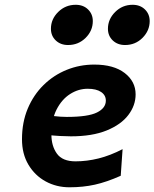

<svg xmlns="http://www.w3.org/2000/svg" viewBox="-20 -774 648 806"><path d="M494.6 -147.9 486.8 -36.1Q427.7 -9.8 378.2 1.2Q328.6 12.2 271.5 12.2Q216.8 12.2 171.6 -12.5Q126.5 -37.1 99.4 -82.5Q72.3 -127.9 72.3 -189.5Q72.3 -260.3 96.4 -317.9Q120.6 -375.5 162.8 -417Q205.1 -458.5 259.8 -480.7Q314.5 -502.9 375.5 -502.9Q457.5 -502.9 503.4 -467.5Q549.3 -432.1 549.3 -377.9Q549.3 -331.5 518.8 -291.3Q488.3 -251 427.7 -226.3Q367.2 -201.7 277.8 -201.7Q257.8 -201.7 231.7 -203.1Q205.6 -204.6 180.4 -207.3Q155.3 -210 138.2 -213.4V-297.9Q209.5 -283.2 260.3 -283.2Q349.6 -283.2 387 -301.8Q424.3 -320.3 424.3 -351.6Q424.3 -374.5 404.3 -387.9Q384.3 -401.4 348.1 -401.4Q309.1 -401.4 274.2 -379.2Q239.3 -356.9 217.5 -314.2Q195.8 -271.5 195.8 -209Q195.8 -161.1 219 -128.9Q242.2 -96.7 296.9 -96.7Q344.7 -96.7 393.8 -108.9Q442.9 -121.1 494.6 -147.9ZM433.1 -653.3Q433.1 -693.4 463.4 -723.6Q493.7 -753.9 536.6 -753.9Q568.4 -753.9 588.4 -734.4Q608.4 -714.8 608.4 -685.5Q608.4 -645.5 578.4 -615.2Q548.3 -585 504.9 -585Q473.6 -585 453.4 -604.2Q433.1 -623.5 433.1 -653.3ZM193.8 -653.3Q193.8 -693.8 224.4 -723.9Q254.9 -753.9 297.9 -753.9Q329.6 -753.9 349.6 -734.4Q369.6 -714.8 369.6 -685.5Q369.6 -645 339.4 -615Q309.1 -585 265.6 -585Q234.4 -585 214.1 -604.2Q193.8 -623.5 193.8 -653.3Z"/></svg>

Font: Andika
Style: Bold Italic
Weight: 700
Italic angle: -14°
Designer: Victor Gaultney, Annie Olsen, Julie Remington, Don Collingsworth, Eric Hays, Becca Hirsbrunner
Foundry: SIL International
Version: Version 6.101